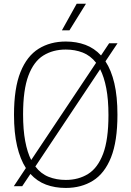

<svg xmlns="http://www.w3.org/2000/svg" viewBox="-20 -964 680 994"><path d="M95 0H51.5L114 -94Q84.5 -139.5 68.5 -207.8Q52.5 -276 52.5 -370Q52.5 -507.5 86 -590.8Q119.5 -674 179.8 -711.5Q240 -749 320.5 -749Q376 -749 422.2 -731.8Q468.5 -714.5 503 -677L545 -740H588.5L526 -646.5Q556 -601 572 -532.8Q588 -464.5 588 -370Q588 -232.5 554.8 -149.2Q521.5 -66 461.2 -28.5Q401 9 320.5 9Q264.5 9 218.2 -8.2Q172 -25.5 137.5 -63.5ZM99.5 -372Q99.5 -292 110.5 -233.5Q121.5 -175 141.5 -135.5L477.5 -639Q448.5 -676 408.5 -691.8Q368.5 -707.5 320.5 -707.5Q254 -707.5 204.2 -676.5Q154.5 -645.5 127 -572.2Q99.5 -499 99.5 -372ZM320.5 -32.5Q386.5 -32.5 436.2 -63.5Q486 -94.5 513.8 -167.8Q541.5 -241 541.5 -368Q541.5 -448.5 530.2 -507Q519 -565.5 498.5 -605.5L163 -102Q191.5 -64.5 231.8 -48.5Q272 -32.5 320.5 -32.5ZM300.5 -807 377 -944.5H425L339.5 -807Z"/></svg>

Font: Encode Sans SemiCondensed SemiCondensed ExtraLight
Style: Regular
Weight: 200
Width: 4
Designer: Multiple Designers
Foundry: Impallari Type
Version: Version 3.000; ttfautohint (v1.8.3) -l 8 -r 50 -G 200 -x 14 